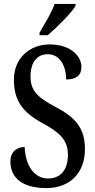

<svg xmlns="http://www.w3.org/2000/svg" viewBox="-20 -951 486 981"><path d="M182 -784V-771H224C273 -813 346 -886 366 -921V-931H259C244 -886 210 -833 182 -784ZM217 10C333 10 414 -63 414 -190C414 -296 365 -352 263 -405C164 -457 136 -493 136 -561C136 -631 168 -674 224 -674C287 -674 318 -612 318 -545C370 -545 396 -566 396 -609C396 -665 340 -724 234 -724C131 -724 51 -653 51 -544C51 -438 95 -378 193 -324C281 -276 327 -240 327 -159C327 -84 290 -39 225 -39C158 -39 110 -101 106 -200C65 -200 33 -174 33 -126C33 -49 86 10 217 10Z"/></svg>

Font: Noto Serif Sinhala ExtraCondensed Medium
Style: Regular
Weight: 500
Width: 2
Designer: Jelle Bosma - Monotype Design Team
Foundry: Monotype Imaging Inc.
Version: Version 2.007